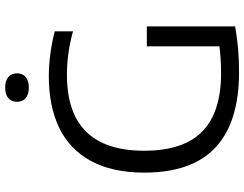

<svg xmlns="http://www.w3.org/2000/svg" viewBox="-124 -840 970 763"><g transform="rotate(-90 361.5 -458.0)"><path d="M638.5 -360V-9Q588 -0.5 545.5 3Q503 6.5 457 6.5Q258.5 6.5 158.2 -86.5Q58 -179.5 57.5 -368.5Q57.5 -497.5 104.2 -582.8Q151 -668 236.8 -708.8Q322.5 -749.5 440 -749.5Q526 -749.5 619 -726V-653.5Q570.5 -666.5 529 -672Q487.5 -677.5 446 -677.5Q144.5 -677.5 144.5 -370.5Q144.5 -214.5 221 -139.8Q297.5 -65 452 -65Q508.5 -65 559.5 -71.5V-360ZM339 -875.5Q339 -898 353.8 -910.5Q368.5 -923 395.5 -923Q422.5 -923 437.2 -910.5Q452 -898 452 -875.5Q452 -853.5 437.2 -841.2Q422.5 -829 395.5 -829Q368.5 -829 353.8 -841.2Q339 -853.5 339 -875.5Z"/></g></svg>

Font: Encode Sans Semi Expanded
Style: Regular
Weight: 400
Width: 6
Designer: Multiple Designers
Foundry: Impallari Type
Version: Version 2.000